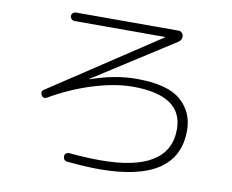

<svg xmlns="http://www.w3.org/2000/svg" viewBox="-81 -830 1162 961"><g transform="rotate(10 500.0 -350.0)"><path d="M160 -281Q142 -272 133 -289Q122 -307 140 -318L690 -681Q691 -681 691 -682Q691 -683 690 -683H230Q221 -683 214.5 -689.5Q208 -696 208 -705Q208 -714 214.5 -720Q221 -726 230 -726H752Q761 -726 768 -719.5Q775 -713 776 -704Q778 -682 760 -671L354 -411V-409H355Q477 -452 587 -452Q745 -452 812.5 -393Q880 -334 880 -241Q880 26 479 26Q415 26 318 17Q296 15 296 -8Q296 -17 303.5 -22.5Q311 -28 320 -27Q405 -19 477 -19Q829 -19 829 -238Q829 -410 575 -410Q486 -410 375.5 -376Q265 -342 160 -281Z"/></g></svg>

Font: Rounded Mplus 1c Light
Style: Regular
Weight: 300
Version: Version 1.059.20150529